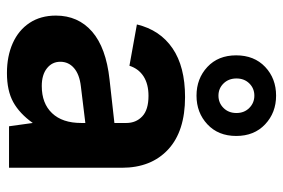

<svg xmlns="http://www.w3.org/2000/svg" viewBox="-151 -658 815 553"><g transform="rotate(90 256.5 -381.5)"><path d="M24.9 -135Q24.9 -199 71.1 -239.3Q117.4 -279.5 208.9 -289.5L334.2 -303.5V-337.9Q334.2 -365.8 315.2 -383.7Q296.3 -401.7 256 -401.7Q222.2 -401.7 200 -387.5Q177.9 -373.2 169.4 -346.8L50.4 -368.3Q66.4 -434.9 119.1 -470.9Q171.9 -507 259.5 -507Q358.1 -507 410.6 -458.2Q463.2 -409.4 463.2 -324.8V0H343.7L334.2 -68.4Q307.1 -30.4 274.2 -12.2Q241.2 6 190.3 6Q141.9 6 104.4 -10.7Q66.9 -27.5 45.9 -59.2Q24.9 -91 24.9 -135ZM334.2 -207.9V-219.8L228.5 -206.9Q194.2 -202.9 176.1 -187.2Q157.9 -171.5 157.9 -147.6Q157.9 -124.2 176.6 -109.3Q195.3 -94.3 227.7 -94.3Q277.9 -94.3 306 -124Q334.2 -153.6 334.2 -207.9ZM139.4 -654.1Q139.4 -706.2 172.7 -737.7Q206 -769.2 255.5 -769.2Q304.5 -769.2 338 -737.7Q371.6 -706.2 371.6 -654.4Q371.6 -602.6 338 -571.3Q304.5 -540 255.5 -540Q206.5 -540 172.9 -571.2Q139.4 -602.4 139.4 -654.1ZM305.5 -655.1Q305.5 -677.6 290.8 -692.1Q276.2 -706.6 255.5 -706.6Q234.6 -706.6 220.3 -692.1Q206 -677.6 206 -655.1Q206 -632.6 220.3 -617.9Q234.6 -603.2 255.5 -603.2Q276.5 -603.2 291 -617.8Q305.5 -632.4 305.5 -655.1Z"/></g></svg>

Font: AF Albert Sans Medium
Style: Regular
Weight: 500
Designer: Andreas Rasmussen
Foundry: a.Foundry
Version: Version 1.300;Glyphs 3.2 (3231)